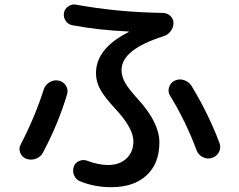

<svg xmlns="http://www.w3.org/2000/svg" viewBox="-20 -776 1040 837"><path d="M740.2 -423.8Q759.8 -433.6 780.8 -427.2Q801.8 -420.9 814.5 -402.3Q888.7 -280.3 936.5 -153.3Q944.3 -133.8 935.1 -114.3Q925.8 -94.7 904.8 -87.9Q883.8 -81.1 864.3 -90.8Q844.7 -100.6 836.9 -121.1Q790 -247.1 721.7 -358.4Q710.9 -375 716.8 -395Q722.7 -415 740.2 -423.8ZM93.8 -84Q75.2 -91.8 67.9 -110.8Q60.5 -129.9 71.3 -148.4Q131.8 -264.6 170.9 -386.7Q177.7 -406.2 195.8 -417.5Q213.9 -428.7 235.4 -424.8Q256.8 -419.9 267.6 -402.3Q278.3 -384.8 272.5 -365.2Q233.4 -234.4 167 -110.4Q157.2 -91.8 136.2 -84Q115.2 -76.2 93.8 -84ZM693.4 -618.2Q510.7 -560.5 509.8 -471.7Q509.8 -443.4 524.9 -416Q540 -388.7 584 -340.8Q674.8 -240.2 674.8 -155.3Q674.8 -63.5 619.1 -11.7Q563.5 40 464.8 40Q391.6 40 330.1 14.6Q311.5 7.8 303.2 -11.2Q294.9 -30.3 301.8 -49.8Q307.6 -66.4 325.2 -74.2Q342.8 -82 360.4 -75.2Q406.2 -57.6 450.2 -56.6Q501 -56.6 531.2 -85Q561.5 -113.3 561.5 -160.2Q561.5 -216.8 484.4 -299.8Q435.5 -352.5 417 -386.2Q398.4 -419.9 398.4 -457Q398.4 -564.5 540 -635.7Q541 -635.7 541 -637.7Q541 -638.7 540 -638.7Q410.2 -644.5 294.9 -666Q276.4 -669.9 266.1 -685.5Q255.9 -701.2 258.8 -719.7Q261.7 -737.3 277.3 -748Q293 -758.8 310.5 -755.9Q491.2 -722.7 689.5 -719.7Q708 -719.7 722.2 -707Q736.3 -694.3 736.3 -675.3Q736.3 -656.2 724.1 -640.1Q711.9 -624 693.4 -618.2Z"/></svg>

Font: Rounded Mgen+ 2m medium
Style: Regular
Weight: 500
Designer: [Source Han Sans]
Ryoko NISHIZUKA  (kana & ideographs); Paul D. Hunt (Latin, Greek & Cyrillic); Wenlong ZHANG  (bopomofo
Version: Version 1.059.20150602